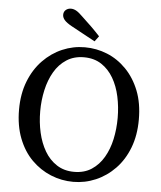

<svg xmlns="http://www.w3.org/2000/svg" viewBox="-59 -929 835 995"><g transform="rotate(5 358.5 -431.5)"><path d="M359 15Q298 15 242 -8Q186 -31 142 -75Q98 -119 72.5 -184.5Q47 -250 47 -334Q47 -416 72.5 -481Q98 -546 142 -591.5Q186 -637 242 -661Q298 -685 359 -685Q420 -685 475.5 -662.5Q531 -640 575 -595Q619 -550 644.5 -485.5Q670 -421 670 -336Q670 -254 645 -189Q620 -124 576 -78.5Q532 -33 476 -9Q420 15 359 15ZM359 -37Q412 -37 450 -62Q488 -87 512.5 -129Q537 -171 548.5 -224Q560 -277 560 -335Q560 -392 548.5 -445.5Q537 -499 512.5 -541Q488 -583 450 -608Q412 -633 359 -633Q307 -633 268.5 -608Q230 -583 205.5 -541Q181 -499 169 -445.5Q157 -392 157 -335Q157 -277 169 -224Q181 -171 205.5 -129Q230 -87 268.5 -62Q307 -37 359 -37ZM427 -748 406 -720Q375 -737 343.5 -754Q312 -771 281 -788Q254 -803 243 -816Q232 -829 232 -843Q232 -859 243 -868.5Q254 -878 270 -878Q284 -878 298 -870Q312 -862 333 -841Q357 -819 381 -795.5Q405 -772 427 -748Z"/></g></svg>

Font: Source Serif 4 18pt
Style: Regular
Weight: 400
Designer: Frank Grießhammer
Foundry: Adobe Systems Incorporated
Version: Version 4.004;hotconv 1.0.116;makeotfexe 2.5.65601